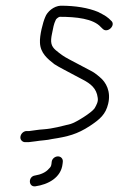

<svg xmlns="http://www.w3.org/2000/svg" viewBox="-20 -496 436 674"><path d="M161.5 72 160.7 79C159.9 86.6 157.6 90.9 151.9 96C140.8 109.5 122.3 116.9 103.4 120C77.8 123.2 79.2 161.6 104.4 158C148.2 151.8 194.6 128.1 199.7 79L200.5 72C201.6 61.4 194 53 183.4 53C172.9 53 162.6 61.4 161.5 72ZM189.8 -437C247 -437 307.5 -430.7 334 -401L341.3 -394C358.5 -378.3 388.9 -408.9 369.4 -424L362.2 -431C356.1 -436.3 349.2 -441 341.6 -445C332.2 -450 332.2 -450 324.6 -454C289.8 -468.5 244.8 -476 192.9 -476C169 -474.7 146 -455.7 138.7 -436C130.7 -417.8 118.7 -371.9 120.3 -346C121.7 -309.5 147.4 -289.1 170.4 -271C188.2 -259.3 220.7 -243.5 241.3 -232C260.3 -222 260.3 -222 271.6 -216C297.4 -202.4 319.1 -186.2 323 -153C325.5 -139.4 318.9 -128 312.2 -116C302.3 -100.9 246.7 -66.2 228.4 -61C196.5 -53.2 166.4 -44.4 132.4 -42C113.3 -40.9 99 -37.8 82.8 -36H71.8C61.5 -34.7 52.7 -26.1 51.6 -15C50.5 -4.6 59.8 4.3 70.7 3H80.7C88.1 2.3 96.2 1.3 105 0C122.8 -3.2 145.3 -3.5 162.8 -8C217.6 -16.3 250.9 -24.6 295.7 -54C331.8 -78 351 -94.9 359.8 -132C370.1 -174.9 352.3 -207.3 330.6 -225C317.7 -236.2 308.9 -242.9 292.3 -251C280.9 -257 280.9 -257 260.1 -268C249.4 -274 237.4 -280.3 224.1 -287C200.4 -299.5 193.5 -305.4 175.5 -320C159.6 -334 156 -347.3 162.6 -378C167.1 -399.7 168.3 -410.7 175.7 -426C175.9 -428.8 186 -437 189.8 -437Z"/></svg>

Font: Just Breathe
Style: Obl2
Weight: 400
Foundry: Cannot Into Space Fonts
Version: Version 0.72